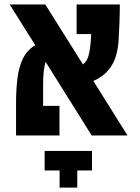

<svg xmlns="http://www.w3.org/2000/svg" viewBox="-20 -606 626 859"><path d="M390.1 0 184.1 -329.1Q178.7 -313 175.8 -287.6Q172.9 -262.2 172.9 -224.1V-132.3H246.1V0H51.8V-144.5Q51.8 -203.6 57.9 -254.4Q64 -305.2 82.3 -343.5Q100.6 -381.8 137.7 -403.8L23.4 -585.9H182.6L351.1 -317.9Q369.1 -331.1 376.2 -357.2Q383.3 -383.3 386.2 -424.3Q387.2 -440.4 388.2 -453.6H322.8V-585.9H516.1Q516.1 -547.4 514.4 -503.2Q512.7 -459 510.7 -428.2Q506.3 -350.6 475.6 -306.6Q444.8 -262.7 397.5 -244.1L550.3 0ZM391.6 69.3V156.7H325.7V233.4H246.6V156.7H179.7V69.3Z"/></svg>

Font: Cascadia Code NF
Style: Bold
Weight: 700
Monospace: yes
Designer: Aaron Bell
Foundry: Saja Typeworks
Version: Version 2404.023; ttfautohint (v1.8.4)